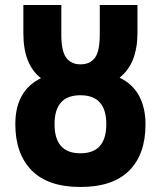

<svg xmlns="http://www.w3.org/2000/svg" viewBox="-20 -734 640 764"><path d="M300 10Q171 10 106 -56Q41 -122 41 -240Q41 -373 143 -423Q73 -477 73 -601V-714H224V-595Q224 -531 243.5 -504.5Q263 -478 300 -478Q339 -478 358 -504.5Q377 -531 377 -596V-714H527V-604Q527 -481 456 -425Q509 -399 534 -351.5Q559 -304 559 -239Q559 -120 494 -55Q429 10 300 10ZM300 -124Q403 -124 403 -240Q403 -355 300 -355Q197 -355 197 -240Q197 -124 300 -124Z"/></svg>

Font: Noto Sans Mono ExtraBold
Style: Regular
Weight: 800
Designer: Monotype Design Team
Foundry: Monotype Imaging Inc.
Version: Version 2.014